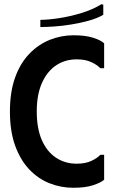

<svg xmlns="http://www.w3.org/2000/svg" viewBox="-20 -878 544 909"><path d="M27 -350Q27 -443 51.5 -511Q76 -579 119 -623.5Q162 -668 216 -689.5Q270 -711 328 -711Q384 -711 420.5 -699.5Q457 -688 473 -673V-555H455Q440 -571 412 -584Q384 -597 343 -597Q288 -597 245.5 -568.5Q203 -540 178.5 -485Q154 -430 154 -350Q154 -270 178 -215Q202 -160 245 -131.5Q288 -103 343 -103Q384 -103 412 -116Q440 -129 455 -145H473V-27Q457 -13 420.5 -1Q384 11 327 11Q268 11 214 -10.5Q160 -32 118 -76.5Q76 -121 51.5 -189Q27 -257 27 -350ZM460 -858 469 -856V-808Q440 -791 400 -780Q360 -769 317 -762Q274 -755 236 -752.5Q198 -750 171 -750V-784Q207 -784 259.5 -792Q312 -800 366 -816.5Q420 -833 460 -858Z"/></svg>

Font: Phudu Medium
Style: Regular
Weight: 500
Version: Version 1.005;gftools[0.9.23]